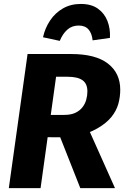

<svg xmlns="http://www.w3.org/2000/svg" viewBox="-20 -973 647 993"><path d="M122.6 -693.6H347.7Q474.5 -693.6 538.2 -644.2Q601.9 -594.9 601.9 -508.9Q601.9 -471.2 591.9 -435.5Q581.8 -399.8 556 -367.8Q530.2 -335.8 483.8 -309.1Q437.4 -282.4 364 -262.7L210.6 -263.4L226.5 -378.7H311.9Q346.6 -378.7 369.5 -389.4Q392.4 -400.2 406.3 -418.1Q420.3 -436 426.1 -457.5Q432 -479 432 -500.1Q432 -540.1 406.8 -558Q381.6 -576 329.7 -576H270L189.8 0H25.6ZM285.7 -277.4 437.9 -305.9 574.7 0H395.3ZM289.1 -761.6 202.4 -780.3Q213 -828.1 239.2 -867.2Q265.3 -906.3 305.5 -929.4Q345.7 -952.6 398 -952.6Q452 -952.6 485.9 -928.6Q519.9 -904.6 535.6 -864.7Q551.3 -824.7 548.6 -776.9L459 -764.3Q455.3 -800.4 437.8 -820.7Q420.2 -840.9 386.9 -840.9Q351.8 -840.9 327.8 -819.3Q303.8 -797.7 289.1 -761.6Z"/></svg>

Font: Fira Sans Variable
Style: Italic
Weight: 397
Italic angle: -8°
Designer: Carrois Corporate & Edenspiekermann AG
Foundry: Carrois Corporate GbR & Edenspiekermann AG
Version: Version 4.202